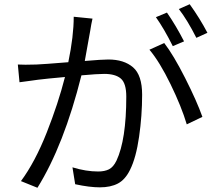

<svg xmlns="http://www.w3.org/2000/svg" viewBox="-20 -846 1017 899"><path d="M413.1 -758.8Q407.2 -733.4 402.3 -701.2Q399.4 -688.5 391.1 -639.2Q382.8 -589.8 377 -560.5Q457 -567.4 487.3 -567.4Q560.5 -567.4 603 -530.8Q645.5 -494.1 645.5 -402.3Q645.5 -304.7 631.3 -206.1Q617.2 -107.4 588.9 -50.8Q566.4 -4.9 532.2 13.2Q498 31.2 447.3 31.2Q399.4 31.2 332 16.6L319.3 -62.5Q382.8 -43 439.5 -43Q469.7 -43 490.2 -53.2Q510.7 -63.5 525.4 -93.8Q571.3 -191.4 571.3 -393.6Q571.3 -456.1 545.9 -478Q520.5 -500 467.8 -500Q436.5 -500 361.3 -493.2Q279.3 -166 155.3 33.2L78.1 2Q144.5 -87.9 198.7 -225.1Q252.9 -362.3 284.2 -485.4Q196.3 -477.5 158.2 -472.7L123 -467.8Q86.9 -462.9 71.3 -460.9L63.5 -543.9Q91.8 -542 150.4 -543.9Q179.7 -544.9 299.8 -554.7Q325.2 -676.8 325.2 -767.6ZM679.7 -613.3 749 -644.5Q792 -588.9 846.7 -481Q901.4 -373 927.7 -298.8L854.5 -263.7Q830.1 -345.7 778.8 -451.2Q727.5 -556.6 679.7 -613.3ZM710 -765.6 761.7 -787.1Q803.7 -726.6 841.8 -652.3L789.1 -629.9Q748 -711.9 710 -765.6ZM817.4 -803.7 868.2 -826.2Q916 -759.8 951.2 -692.4L899.4 -668.9Q857.4 -752 817.4 -803.7Z"/></svg>

Font: Min Sans
Style: Regular
Weight: 400
Designer: Jinseong-Kim, NotoSansCJK, Nunito
Foundry: Jinseong-Kim
Version: Version 1.400;Glyphs 3.1.2 (3151)